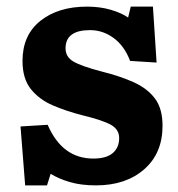

<svg xmlns="http://www.w3.org/2000/svg" viewBox="-20 -546 539 580"><path d="M56 14 42 -164 124 -169Q168 -67 262 -67Q301 -67 320.5 -83.5Q340 -100 340 -129Q340 -155 315 -169Q290 -183 228 -198Q181 -210 140 -227.5Q99 -245 73.5 -276.5Q48 -308 48 -362Q48 -440 102 -483Q156 -526 243 -526Q282 -526 314.5 -516.5Q347 -507 367 -493L375 -526H442L453 -357L373 -362Q356 -407 323.5 -431Q291 -455 252 -455Q178 -455 178 -400Q178 -374 202 -360Q226 -346 287 -330Q343 -316 384 -297.5Q425 -279 448 -248.5Q471 -218 471 -166Q471 -83 415.5 -34.5Q360 14 270 14Q225 14 191 4Q157 -6 133 -21L122 14Z"/></svg>

Font: Literata 12pt
Style: Bold
Weight: 700
Designer: Latin by Veronika Burian and Jose Scaglione. Greek by Irene Vlachou. Cyrillic by Vera Evstafieva.
Foundry: TypeTogether
Version: Version 3.002